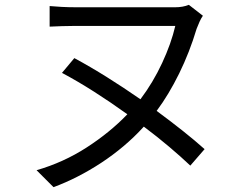

<svg xmlns="http://www.w3.org/2000/svg" viewBox="-20 -727 1040 793"><path d="M766 -43Q728 -79 679 -120.5Q630 -162 574 -204Q535 -161 490.5 -123.5Q446 -86 398 -54.5Q350 -23 300 2.5Q250 28 201 46L131 -24Q242 -56 338 -118Q434 -180 506 -255Q438 -304 369 -348Q300 -392 236 -426L287 -487Q352 -452 421.5 -408.5Q491 -365 560 -317Q612 -386 649.5 -466.5Q687 -547 704 -620H292Q265 -620 235.5 -619Q206 -618 185 -617V-702Q206 -700 234.5 -698.5Q263 -697 292 -697H704Q735 -697 760 -707L818 -662Q811 -652 804.5 -638Q798 -624 792 -608Q763 -511 720 -423.5Q677 -336 627 -269Q684 -227 735 -186.5Q786 -146 825 -111Z"/></svg>

Font: SpoqaHanSansJP-Regular
Style: Regular
Weight: 400
Designer: [Source Han Sans]
Ryoko NISHIZUKA  (kana & ideographs); Paul D. Hunt (Latin, Greek & Cyrillic); Wenlong ZHANG  (bopomofo
Foundry: Spoqa (http://bi.spoqa.com)
Version: Version 1.002.20150607